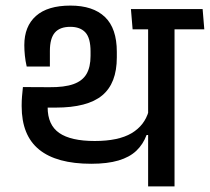

<svg xmlns="http://www.w3.org/2000/svg" viewBox="-20 -667 751 687"><path d="M604.5 -587.5H510V0H604.5ZM463.5 -562H711L705 -634.5H457.5ZM448.5 -634.5 454.5 -562H660.5L654 -634.5ZM75.5 -429H158.5V-484.5Q158.5 -529.5 176.2 -550.2Q194 -571 231.5 -571Q267 -571 285.5 -551Q304 -531 304 -482.5V-467Q304 -427 289.5 -402.2Q275 -377.5 242.8 -366Q210.5 -354.5 156.5 -355L62 -355.5L98.5 -282H179.5Q293 -282 345.5 -325.5Q398 -369 398 -461.5V-481.5Q398 -565.5 355.5 -606.2Q313 -647 232 -647Q150.5 -647 108.8 -610Q67 -573 67 -505.5Q67 -487.5 69 -468Q71 -448.5 75.5 -429ZM57.5 -290V-287Q57.5 -182.5 120 -131.8Q182.5 -81 306.5 -81Q364.5 -81 404 -92.8Q443.5 -104.5 467.8 -127.5Q492 -150.5 504.5 -184H517L512 -269.5Q497.5 -218 450.5 -190.2Q403.5 -162.5 319 -162.5Q233.5 -162.5 192 -191.2Q150.5 -220 150.5 -283V-333L62 -355.5Q60 -338 58.8 -322.2Q57.5 -306.5 57.5 -290Z"/></svg>

Font: Anek Devanagari Medium
Style: Regular
Weight: 500
Designer: Kailash Malviya (Devanagari) & Yesha Goshar (Latin)
Foundry: Ek Type
Version: Version 1.003